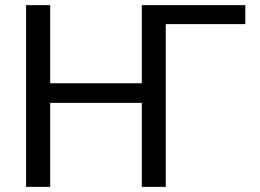

<svg xmlns="http://www.w3.org/2000/svg" viewBox="-20 -731 1016 751"><path d="M176.3 -405.3H534.7V-710.9H939.5V-636.7H628.4V0H534.7V-328.6H176.3V0H82V-710.9H176.3Z"/></svg>

Font: Roboto-ThirdPerson-AD3FC
Style: ThirdPerson-AD3FC
Weight: 400
Designer: Google
Version: Version 2.137; 2017